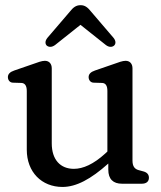

<svg xmlns="http://www.w3.org/2000/svg" viewBox="-20 -710 622 742"><path d="M161 -533.5C169.5 -527 181 -527 193.5 -536.5L291 -614L388.5 -536.5C400.5 -527 412.5 -527 420.5 -533.5C427.5 -539.5 429 -551 419 -563.5L332.5 -664.5C319.5 -681 308.5 -690 291.5 -690C273.5 -690 262.5 -681 249.5 -664.5L163 -563.5C153 -551 154.5 -539.5 161 -533.5ZM516 -52.5C501 -56.5 492 -66.5 492 -89.5V-446C492 -463.5 482 -475 465.5 -475C453 -475 438 -469 419.5 -462.5L347 -437.5C330.5 -432 322.5 -423.5 322.5 -412C322.5 -401 329.5 -391 341.5 -390.5L374.5 -389.5C388 -389 395 -379 395 -358.5V-124.5L386.5 -116.5C341.5 -75.5 301 -57.5 265.5 -57.5C214 -57.5 180 -92 180 -156V-446C180 -463.5 170 -475 153.5 -475C141 -475 126 -469 107.5 -462.5L35 -437.5C18.5 -432 10.5 -423.5 10.5 -412C10.5 -401 17.5 -391 29.5 -390.5L62.5 -389.5C76 -389 83.5 -379 83.5 -358.5V-131.5C83.5 -45 141 12.5 221.5 12.5C274.5 12.5 331 -17.5 398.5 -78V-54.5C398.5 -17.5 417.5 0 451.5 0H528C545.5 0 555.5 -8.5 555.5 -23C555.5 -35 549 -43.5 534.5 -47.5Z"/></svg>

Font: dr Title
Style: Regular
Weight: 400
Version: Version 1.000;hotconv 1.0.109;makeotfexe 2.5.65596